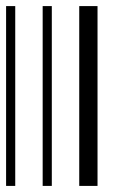

<svg xmlns="http://www.w3.org/2000/svg" viewBox="-20 -610 370 630"><path d="M0 0V-590H30V0ZM120 0V-590H150V0ZM240 0V-590H300V0Z"/></svg>

Font: Libre Barcode 128
Style: Regular
Weight: 400
Version: Version 1.005; ttfautohint (v1.8.3)